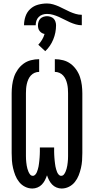

<svg xmlns="http://www.w3.org/2000/svg" viewBox="-20 -1075 540 1103"><path d="M334 8Q319 8 304.5 2Q290 -4 279.5 -15Q269 -26 262 -39.5Q255 -53 250 -68Q245 -53 238 -39.5Q231 -26 220.5 -15Q210 -4 195.5 2Q181 8 166 8Q144 8 124 -2Q104 -12 90 -29.5Q76 -47 68 -67.5Q60 -88 55 -109.5Q50 -131 48.5 -152.5Q47 -174 47 -196V-539Q47 -562 50 -586Q53 -610 60.5 -632.5Q68 -655 82 -675Q96 -695 115 -709Q134 -723 157.5 -729Q181 -735 205 -735V-662Q191 -662 178.5 -656.5Q166 -651 157 -641Q148 -631 142.5 -618.5Q137 -606 134 -592.5Q131 -579 130 -565.5Q129 -552 129 -539V-196Q129 -187 129 -178Q129 -169 129.5 -160Q130 -151 131 -142Q132 -133 133.5 -123.5Q135 -114 137.5 -105.5Q140 -97 143.5 -88.5Q147 -80 153 -72.5Q159 -65 169 -65Q177 -65 183 -72Q189 -79 192 -86.5Q195 -94 197.5 -102.5Q200 -111 201.5 -119Q203 -127 204 -135.5Q205 -144 206 -152.5Q207 -161 207.5 -169.5Q208 -178 208.5 -186.5Q209 -195 209 -203.5Q209 -212 209 -221V-228H291V-221Q291 -212 291 -203.5Q291 -195 291.5 -186.5Q292 -178 292.5 -169.5Q293 -161 294 -152.5Q295 -144 296 -135.5Q297 -127 298.5 -119Q300 -111 302.5 -102.5Q305 -94 308 -86.5Q311 -79 317 -72Q323 -65 331 -65Q341 -65 347 -72.5Q353 -80 356.5 -88.5Q360 -97 362.5 -105.5Q365 -114 366.5 -123.5Q368 -133 369 -142Q370 -151 370.5 -160Q371 -169 371 -178Q371 -187 371 -196V-539Q371 -552 370 -565.5Q369 -579 366 -592.5Q363 -606 357.5 -618.5Q352 -631 343 -641Q334 -651 321.5 -656.5Q309 -662 295 -662V-735Q319 -735 342.5 -729Q366 -723 385 -709Q404 -695 418 -675Q432 -655 439.5 -632.5Q447 -610 450 -586Q453 -562 453 -539V-196Q453 -174 451.5 -152.5Q450 -131 445 -109.5Q440 -88 432 -67.5Q424 -47 410 -29.5Q396 -12 376 -2Q356 8 334 8ZM450 -930Q432 -930 415 -935Q398 -940 382 -947Q366 -954 350 -962.5Q334 -971 318 -978Q302 -985 285 -990Q268 -995 250 -995Q237 -995 224.5 -991Q212 -987 202.5 -977.5Q193 -968 189 -955.5Q185 -943 185 -930H118Q118 -956 126.5 -981Q135 -1006 154 -1023.5Q173 -1041 198.5 -1048Q224 -1055 250 -1055Q268 -1055 285 -1050Q302 -1045 318 -1038Q334 -1031 350 -1022.5Q366 -1014 382 -1007Q398 -1000 415 -995Q432 -990 450 -990ZM240 -781 200 -818Q212 -831 221.5 -846.5Q231 -862 236 -880Q228 -881 220.5 -885.5Q213 -890 207.5 -897Q202 -904 200 -912.5Q198 -921 198 -930Q198 -940 201.5 -950.5Q205 -961 212 -968Q219 -975 229.5 -978.5Q240 -982 250 -982Q260 -982 270.5 -978.5Q281 -975 288 -968Q295 -961 298.5 -950.5Q302 -940 302 -930Q302 -909 298 -888.5Q294 -868 286 -848.5Q278 -829 266.5 -812Q255 -795 240 -781Z"/></svg>

Font: Iosevka Custom Medium
Style: Regular
Weight: 500
Monospace: yes
Designer: Belleve Invis
Foundry: Belleve Invis
Version: Version 32.5.0; ttfautohint (v1.8.4)